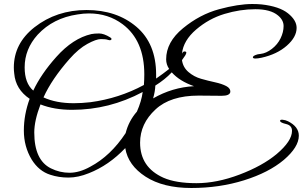

<svg xmlns="http://www.w3.org/2000/svg" viewBox="-20 -824 1533 958"><path d="M1086 -346 971 -347Q830 -347 756 -278Q679 -207 679 -112Q679 11 796 63Q858 90 960 90Q1062 90 1175.5 47Q1289 4 1360 -55Q1437 -120 1437 -171Q1437 -198 1408 -205Q1379 -212 1377.5 -220Q1376 -228 1390.5 -226.5Q1405 -225 1417 -219Q1471 -192 1471 -147Q1471 -90 1396 -26Q1321 37 1198 75.5Q1075 114 934.5 114Q794 114 706.5 57.5Q619 1 605 -85Q523 1 424 40Q370 62 321.5 62Q273 62 231 48Q174 30 138 -28Q99 -93 99 -172.5Q99 -252 128 -331Q58 -378 51 -457Q49 -472 49 -487Q49 -607 152 -688Q262 -774 412 -774Q562 -774 660.5 -690.5Q759 -607 759 -452Q759 -442 759 -432Q795 -457 824 -480Q809 -502 809 -528Q809 -614 893 -683Q977 -752 1073 -778Q1169 -804 1239 -804Q1263 -804 1285 -802Q1374 -792 1417 -757.5Q1460 -723 1460 -685Q1460 -639 1411 -596Q1362 -553 1285 -536Q1266 -532 1254.5 -532Q1243 -532 1242 -537Q1240 -546 1266 -553Q1272 -554 1280 -555Q1308 -558 1336.5 -580Q1365 -602 1380 -633Q1395 -664 1395 -694Q1395 -724 1367 -747Q1330 -778 1254 -778Q1178 -778 1100 -754.5Q1022 -731 958.5 -676.5Q895 -622 888 -557L889 -558Q894 -569 904.5 -567Q915 -565 904 -547L888 -524Q893 -488 920.5 -464.5Q948 -441 983 -431Q1018 -421 1052.5 -413.5Q1087 -406 1109 -394.5Q1131 -383 1129 -364Q1125 -346 1086 -346ZM700 -453Q700 -622 592 -703Q520 -757 424 -757Q396 -757 367 -752Q245 -734 168 -651Q103 -579 103 -488Q103 -409 146 -372Q185 -455 261 -540Q344 -633 436 -654Q451 -657 474.5 -657Q498 -657 529 -638Q536 -634 536.5 -630Q537 -626 532 -624Q527 -622 517 -625.5Q507 -629 483.5 -629Q460 -629 416 -605Q372 -581 327 -530Q238 -429 197 -338Q260 -309 348 -309Q387 -309 431 -314Q574 -333 698 -400Q700 -427 700 -453ZM692 -365Q525 -276 340 -276Q250 -276 182 -303Q151 -222 151 -163Q151 -25 234 16Q278 38 327 38Q376 38 430 8Q532 -46 607 -160Q622 -220 663 -267Q686 -319 692 -365ZM948 -394Q876 -419 837 -463Q803 -427 755 -397Q754 -368 744 -333Q839 -388 948 -394Z"/></svg>

Font: Great Vibes
Style: Regular
Weight: 400
Designer: Robert E. Leuschke
Foundry: Robert E. Leuschke
Version: Version 1.001